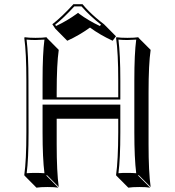

<svg xmlns="http://www.w3.org/2000/svg" viewBox="-20 -823 822 903"><path d="M536.1 -444.8Q536.1 -573.7 525.9 -645L527.8 -647.9Q545.9 -645 579.1 -645Q612.8 -645 630.9 -647.9L631.8 -645L688.5 -588.4Q678.7 -521.5 678.7 -388.7V-143.6Q678.7 -14.6 688.5 56.6L631.8 0L629.9 2.9L686.5 59.6Q668.5 56.6 635.7 56.6Q602.5 56.6 583.5 59.6L526.9 2.9L525.9 0Q535.6 -68.4 536.1 -200.2V-264.6H246.6V-143.6Q246.6 -14.6 256.3 56.6L200.2 0L198.2 2.9L254.4 59.6Q236.3 56.6 203.6 56.6Q170.4 56.6 151.4 59.6L95.2 2.9L94.2 0Q104 -68.4 104 -200.2V-444.8Q104 -573.7 94.2 -645L96.2 -647.9Q114.3 -645 147 -645Q180.7 -645 199.2 -647.9L200.2 -645L256.3 -588.4Q246.6 -521.5 246.6 -388.7V-365.2H536.1ZM368.2 -803.2Q382.8 -785.6 398.9 -769.5Q430.2 -738.3 469.2 -709L525.4 -652.3L509.8 -631.3Q447.8 -660.2 403.3 -693.4Q352.5 -656.7 296.4 -631.3L240.2 -688L226.1 -709Q269.5 -742.2 325.2 -803.2ZM363.3 -793H329.6Q278.8 -737.8 239.3 -706.5L243.7 -700.7Q295.4 -725.1 341.3 -758.3L347.2 -762.7L353 -757.8Q395 -726.6 449.7 -700.7L455.1 -707Q400.9 -749.5 363.3 -793ZM545.9 -444.8V-355H180.2V-444.8Q180.2 -570.8 189 -636.7Q168 -635.3 147 -634.8Q125.5 -634.8 105 -636.7Q113.8 -565.9 113.8 -444.8L114.3 -200.2Q114.3 -75.2 105.5 -8.3Q126.5 -9.8 147 -9.8Q168 -9.8 189 -8.3Q180.2 -78.6 180.2 -200.2V-331.1H545.9V-200.2Q545.9 -75.7 537.1 -8.3Q558.1 -10.3 579.1 -9.8Q600.1 -9.8 620.6 -8.3Q611.8 -79.1 611.8 -200.2V-444.8Q611.8 -570.8 620.6 -636.7Q599.6 -635.3 579.1 -634.8Q557.6 -634.8 537.1 -636.7Q545.9 -565.9 545.9 -444.8Z"/></svg>

Font: Linux Biolinum Shadow O
Style: Regular
Weight: 400
Designer: Philipp H. Poll
Foundry: Philipp H. Poll
Version: Version 1.0.4